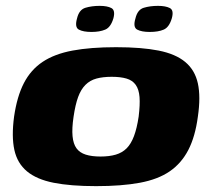

<svg xmlns="http://www.w3.org/2000/svg" viewBox="-20 -628 716 655"><path d="M491 -519Q463 -519 448 -527Q433 -535 442 -565Q449 -595 470.5 -601.5Q492 -608 519 -608Q545 -608 559.5 -600.5Q574 -593 566 -565Q557 -535 538.5 -527Q520 -519 491 -519ZM292 -519Q264 -519 249 -527Q234 -535 243 -566Q250 -595 271.5 -601.5Q293 -608 320 -608Q346 -608 360 -600.5Q374 -593 367 -566Q358 -535 339 -527Q320 -519 292 -519ZM308 7Q221 7 163 -4.5Q105 -16 72 -43.5Q39 -71 29 -116.5Q19 -162 28 -230Q38 -299 61.5 -344.5Q85 -390 125.5 -417Q166 -444 227.5 -455.5Q289 -467 376 -467Q463 -467 521 -455.5Q579 -444 612 -416.5Q645 -389 655 -343.5Q665 -298 655 -230Q646 -162 622.5 -116.5Q599 -71 559 -43.5Q519 -16 457 -4.5Q395 7 308 7ZM323 -94Q353 -94 375 -100.5Q397 -107 412 -122Q427 -137 437 -163.5Q447 -190 453 -230Q458 -271 456 -297Q454 -323 443 -338.5Q432 -354 411.5 -360Q391 -366 361 -366Q331 -366 309 -360Q287 -354 271.5 -338.5Q256 -323 246.5 -297Q237 -271 231 -230Q225 -190 227.5 -163.5Q230 -137 241 -122Q252 -107 272.5 -100.5Q293 -94 323 -94Z"/></svg>

Font: Genos Thin ExtraBold
Style: Italic
Weight: 800
Italic angle: -8°
Version: Version 1.010